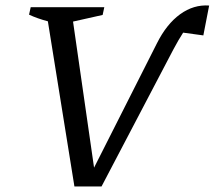

<svg xmlns="http://www.w3.org/2000/svg" viewBox="-20 -674 776 694"><path d="M347 0H249L153 -597Q115 -607 85 -621L91 -648H357L351 -620L244 -596L320 -68L547 -517Q582 -587 631 -622.5Q680 -658 736 -654L715 -546L642 -556Q625 -530 606 -494Z"/></svg>

Font: Piazzolla SC
Style: Italic
Weight: 400
Italic angle: -11.3°
Designer: Juan Pablo del Peral
Foundry: Huerta Tipografica
Version: Version 1.330